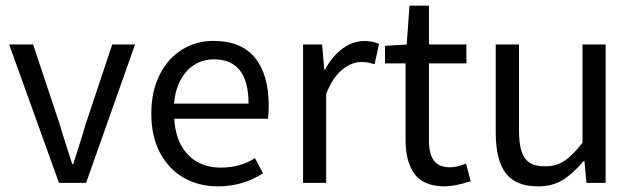

<svg xmlns="http://www.w3.org/2000/svg" viewBox="-20 -642 2228 674"><path d="M96.2 -485.8 188.5 -209Q203.6 -157.7 222.7 -100.1L233.4 -66.4H237.3L254.4 -120.1Q267.6 -161.1 281.7 -209L374 -485.8H454.1L282.2 0H187L12.2 -485.8Z M923.3 -270Q923.3 -242.7 920.4 -225.1H591.8Q594.7 -171.4 615.5 -132.8Q636.2 -94.2 672.1 -74Q708 -53.7 754.4 -53.7Q789.6 -53.7 818.8 -61.8Q848.1 -69.8 875 -86.9L903.3 -33.7Q832.5 12.2 744.6 12.2Q678.7 12.2 625.7 -17.6Q572.8 -47.4 542 -105Q511.2 -162.6 511.2 -242.7Q511.2 -321.8 540.5 -379.6Q569.8 -437.5 619.4 -468Q668.9 -498.5 729 -498.5Q826.2 -498.5 874.8 -439.5Q923.3 -380.4 923.3 -270ZM731 -433.6Q693.8 -433.6 663.8 -415.5Q633.8 -397.5 614.5 -362.3Q595.2 -327.1 590.8 -278.3H852.5Q852.5 -433.6 731 -433.6Z M1110.8 -485.8 1118.2 -397.9H1121.1Q1146 -444.3 1182.1 -471.2Q1218.3 -498 1258.8 -498Q1274.4 -498 1286.4 -495.6Q1298.3 -493.2 1310.5 -487.8L1294.9 -416.5Q1280.8 -420.9 1271.2 -422.6Q1261.7 -424.3 1248 -424.3Q1213.9 -424.3 1180.9 -397.2Q1147.9 -370.1 1125 -312.5V0H1043.9V-485.8Z M1331.5 -419.4V-481L1407.7 -485.8L1417.5 -622.1H1485.8V-485.8H1617.2V-419.4H1485.8V-148.4Q1485.8 -101.6 1503.2 -78.1Q1520.5 -54.7 1561 -54.7Q1581.5 -54.7 1616.2 -67.4L1632.3 -5.9Q1576.2 12.2 1542 12.2Q1468.3 12.2 1436 -30.3Q1403.8 -72.8 1403.8 -149.4V-419.4Z M1801.8 -485.8V-187Q1801.8 -140.1 1810.3 -112.3Q1818.8 -84.5 1838.6 -71.3Q1858.4 -58.1 1893.1 -58.1Q1920.4 -58.1 1941.2 -66.7Q1961.9 -75.2 1981 -92.5Q2000 -109.9 2024.9 -140.6V-485.8H2106V0H2038.6L2031.7 -76.2H2028.3Q1990.7 -31.7 1954.8 -9.8Q1918.9 12.2 1868.7 12.2Q1790 12.2 1755.1 -34.4Q1720.2 -81.1 1720.2 -176.3V-485.8Z"/></svg>

Font: Varta
Style: Regular
Weight: 400
Designer: Joana Correia, Viktoriya Grabowska, Eben Sorkin
Foundry: Sorkin Type
Version: Version 1.002; ttfautohint (v1.3) -l 8 -r 24 -G 200 -x 12 -H